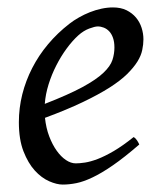

<svg xmlns="http://www.w3.org/2000/svg" viewBox="-20 -477 433 517"><path d="M190.9 -381.8Q174.8 -367.2 159.4 -346.2Q144 -325.2 131.6 -300.8Q119.1 -276.4 110.8 -249.8Q102.5 -223.1 100.6 -197.3Q164.6 -222.2 201.9 -242.4Q239.3 -262.7 258.3 -280.8Q277.3 -298.8 282.7 -315.4Q288.1 -332 288.1 -349.1Q288.1 -364.3 284.2 -375.2Q280.3 -386.2 273.9 -392.8Q267.6 -399.4 259.5 -402.6Q251.5 -405.8 243.2 -405.8Q235.4 -405.8 220.2 -400.1Q205.1 -394.5 190.9 -381.8ZM366.2 -371.1Q366.2 -357.4 363 -342.3Q359.9 -327.1 349.9 -311Q339.8 -294.9 322 -277.3Q304.2 -259.8 274.7 -241Q245.1 -222.2 202.6 -201.9Q160.2 -181.6 101.1 -159.7Q104 -132.3 112.5 -109.9Q121.1 -87.4 132.6 -71.3Q144 -55.2 157.5 -46.1Q170.9 -37.1 184.1 -37.1Q194.3 -37.1 209 -39.3Q223.6 -41.5 242.9 -48.8Q262.2 -56.2 286.4 -70.3Q310.5 -84.5 339.8 -107.9Q345.2 -105 349.4 -98.4Q353.5 -91.8 355 -87.9Q314.9 -53.2 284.2 -32Q253.4 -10.7 229.2 0.7Q205.1 12.2 185.8 16.1Q166.5 20 148.9 20Q132.8 20 112.3 11Q91.8 2 73.7 -17.8Q55.7 -37.6 43.2 -69.6Q30.8 -101.6 30.8 -147.9Q30.8 -186 40 -222.9Q49.3 -259.8 66.7 -293.7Q84 -327.6 109.4 -357.9Q134.8 -388.2 167 -413.1Q178.2 -421.9 192.4 -429.9Q206.5 -438 221.9 -444.1Q237.3 -450.2 253.2 -453.6Q269 -457 284.2 -457Q305.2 -457 320.6 -449.5Q335.9 -441.9 346.2 -429.7Q356.4 -417.5 361.3 -402.1Q366.2 -386.7 366.2 -371.1Z"/></svg>

Font: Gentium Plus
Style: Italic
Weight: 400
Italic angle: -8°
Designer: J. Victor Gaultney, Annie Olsen, Iska Routamaa
Foundry: SIL International
Version: Version 1.510